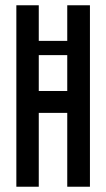

<svg xmlns="http://www.w3.org/2000/svg" viewBox="-20 -708 401 728"><path d="M42 0V-688H127V-553H235V-688H321V0H235V-280H127V0ZM127 -363H235V-499H127Z"/></svg>

Font: Saira UltraCondensed SemiBold
Style: Regular
Weight: 600
Width: 1
Designer: Hector Gatti with collaboration of the Omnibus-Type team
Foundry: Omnibus-Type
Version: Version 1.101